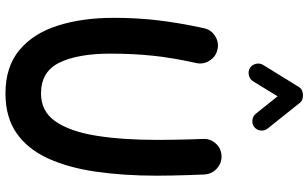

<svg xmlns="http://www.w3.org/2000/svg" viewBox="-232 -834 1123 699"><g transform="rotate(90 329.5 -484.5)"><path d="M159.7 -714.8Q185.5 -709.5 200.4 -686.5Q215.3 -663.6 209.5 -637.7Q191.4 -556.2 183.3 -483.9Q175.3 -411.6 175.3 -324.7Q175.3 -206.5 208 -139.4Q240.7 -72.3 320.3 -72.3Q385.3 -72.3 421.9 -124.8Q458.5 -177.2 473.9 -272.5Q489.3 -367.7 489.3 -494.6Q489.3 -519 488.8 -550.8Q488.3 -582.5 487.5 -612.8Q486.8 -643.1 485.8 -661.6Q484.4 -688.5 502.4 -708.5Q520.5 -728.5 547.4 -729.5Q573.7 -730.5 593.5 -712.6Q613.3 -694.8 615.2 -667.5Q616.2 -648.4 617.2 -617.4Q618.2 -586.4 618.9 -553.5Q619.6 -520.5 619.6 -494.6Q619.6 -373 605 -272Q590.3 -170.9 556.4 -97.2Q522.5 -23.4 464.6 16.8Q406.7 57.1 320.3 57.1Q223.6 57.1 162.8 6.8Q102.1 -43.5 73.5 -132.6Q44.9 -221.7 44.9 -337.9Q44.9 -422.9 54.2 -500Q63.5 -577.1 82.5 -665Q87.9 -690.9 110.8 -705.8Q133.8 -720.7 159.7 -714.8ZM227.5 -833Q215.8 -840.3 212.4 -854.5Q209 -868.7 216.3 -880.9L297.4 -1012.2Q305.7 -1025.4 325.7 -1025.9Q345.7 -1026.4 354 -1015.1L447.8 -897.5Q456.5 -886.7 455.1 -872.1Q453.6 -857.4 442.4 -848.6Q431.6 -840.3 417 -842Q402.3 -843.8 394 -854.5L330.6 -933.6L275.9 -844.2Q268.6 -832.5 254.2 -829.1Q239.7 -825.7 227.5 -833Z"/></g></svg>

Font: Mikhak-DS1-FD Bold
Style: Bold
Weight: 700
Designer: Amin Abedi
Version: Version 3.2